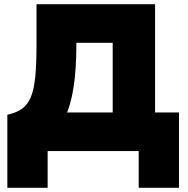

<svg xmlns="http://www.w3.org/2000/svg" viewBox="-20 -720 896 915"><path d="M517 0V-516H344V-506Q344 -390.5 330.5 -303.2Q317 -216 287 -154.8Q257 -93.5 206.8 -55.8Q156.5 -18 83 -1L15 -173Q57.5 -182.5 84.5 -201.5Q111.5 -220.5 126.8 -256.8Q142 -293 148 -353.5Q154 -414 154 -506V-700H719V0ZM15 175V-173L120 -170L179 -184H833V175H641V0H207V175Z"/></svg>

Font: Geologica Black
Style: Regular
Weight: 900
Designer: Sindre Bremnes, Frode Helland
Foundry: Monokrom Skriftforlag AS
Version: Version 1.010;gftools[0.9.28]